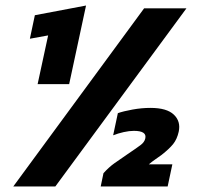

<svg xmlns="http://www.w3.org/2000/svg" viewBox="-20 -674 724 694"><path d="M116 -370 154 -546 88 -534 106 -619 291 -654 230 -370ZM28 0 501 -644H654L180 0ZM344 0 354 -48Q374 -70 393 -83.5Q412 -97 437 -114Q474 -139 488 -149.5Q502 -160 505 -173Q512 -201 464 -201Q447 -201 427 -196.5Q407 -192 389 -185L406 -265Q426 -272 459 -278Q492 -284 524 -284Q583 -284 608.5 -259.5Q634 -235 626 -198Q620 -171 606 -153.5Q592 -136 564 -114Q549 -103 540 -97Q531 -91 518 -80H603L586 0Z"/></svg>

Font: Kanit SemiBold
Style: Italic
Weight: 600
Italic angle: -12°
Designer: Katatrad Team
Foundry: CadsonDemak
Version: Version 2.000; ttfautohint (v1.8.3)